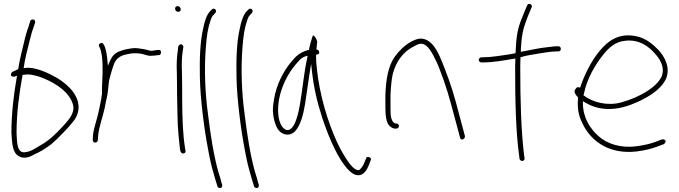

<svg xmlns="http://www.w3.org/2000/svg" viewBox="-20 -740 3447 975"><path d="M37 -367C33 -358 36 -354 42 -352C52 -348 60 -353 67 -356L65 -347C50 -262 38 -164 38 -66C41 -11 44 36 75 53C99 67 125 60 150 47V46C182 33 213 13 242 -9C268 -30 351 -114 366 -144C375 -162 379 -179 379 -196C379 -213 375 -232 365 -251C346 -290 303 -325 263 -348C225 -369 173 -394 125 -396C117 -396 108 -395 100 -394C107 -445 121 -494 132 -539C137 -559 142 -579 149 -597L158 -624C159 -628 159 -631 157 -635C153 -644 137 -643 134 -634L125 -605C118 -586 112 -567 107 -546C96 -499 83 -451 74 -400V-399C74 -399 76 -390 67 -386C59 -382 51 -379 43 -375V-374C39 -373 39 -372 37 -367ZM38 -69ZM64 -65C64 -168 78 -267 94 -356L95 -360H98C106 -361 115 -362 124 -362C142 -361 163 -356 184 -349C244 -327 313 -288 341 -233C348 -219 353 -205 353 -192C353 -179 349 -167 342 -153C335 -139 318 -118 291 -90C264 -61 241 -40 226 -29C211 -17 195 -7 180 1C158 14 136 30 108 33C63 40 67 -25 64 -65ZM108 33ZM149 -597Z M451 -30C451 -22 456 -16 462 -16C472 -16 475 -20 477 -29L478 -47C482 -97 502 -145 512 -193C517 -225 527 -257 529 -286C531 -308 533 -332 539 -351L547 -379L557 -410C568 -442 590 -458 623 -464L638 -467C657 -471 679 -470 697 -467C716 -464 732 -454 750 -457H751C760 -457 774 -458 780 -460H788C802 -463 801 -490 785 -486H778C769 -484 760 -484 751 -482H750C745 -482 741 -483 737 -484L721 -488C714 -490 707 -491 700 -492L679 -495C657 -498 636 -492 616 -489L597 -483C590 -480 581 -478 575 -474C555 -463 546 -448 536 -425L528 -406L526 -427C523 -462 519 -491 507 -514H506C499 -532 476 -516 483 -504H484C487 -496 490 -492 493 -479C500 -451 501 -418 501 -384C501 -370 501 -357 500 -346C500 -327 498 -312 498 -297V-279C498 -273 499 -256 495 -252V-250L496 -249V-247C489 -213 483 -178 474 -145C466 -113 454 -80 452 -50ZM512 -188Z M869 -695C869 -687 877 -680 885 -680C893 -680 898 -685 898 -693C898 -701 890 -709 882 -709C874 -709 869 -704 869 -695ZM878 -373C878 -350 879 -326 879 -299C879 -272 879 -246 880 -216L882 -126C883 -86 890 -12 894 19L897 30C902 45 926 42 922 24L920 14C919 7 916 -11 913 -39C905 -121 905 -213 905 -299C905 -325 904 -350 904 -374C902 -412 903 -450 908 -481L911 -500C912 -503 910 -507 908 -510C899 -521 888 -512 885 -504L883 -484C878 -452 876 -413 878 -373ZM904 -371Z M995 -348C997 -235 1018 -77 1037 20C1046 70 1055 109 1064 138C1072 167 1077 184 1080 192L1084 206C1085 209 1086 211 1090 213C1102 219 1111 210 1108 197L1104 185C1102 176 1097 158 1088 130C1065 47 1049 -54 1036 -162C1021 -271 1017 -390 1025 -496C1030 -560 1035 -596 1050 -639C1054 -651 1058 -659 1065 -665L1073 -674C1075 -676 1077 -679 1077 -683C1077 -691 1072 -696 1064 -696C1060 -696 1058 -694 1056 -692L1047 -683C1029 -665 1018 -629 1011 -592C996 -526 993 -440 995 -348Z M1181 -348C1183 -235 1204 -77 1223 20C1232 70 1241 109 1250 138C1258 167 1263 184 1266 192L1270 206C1271 209 1272 211 1276 213C1288 219 1297 210 1294 197L1290 185C1288 176 1283 158 1274 130C1251 47 1235 -54 1222 -162C1207 -271 1203 -390 1211 -496C1216 -560 1221 -596 1236 -639C1240 -651 1244 -659 1251 -665L1259 -674C1261 -676 1263 -679 1263 -683C1263 -691 1258 -696 1250 -696C1246 -696 1244 -694 1242 -692L1233 -683C1215 -665 1204 -629 1197 -592C1182 -526 1179 -440 1181 -348Z M1366 -175C1368 -135 1380 -95 1398 -75C1420 -53 1453 -48 1478 -73C1505 -101 1520 -156 1529 -211C1538 -266 1545 -325 1554 -380L1560 -416L1564 -379C1573 -297 1591 -219 1616 -143C1643 -60 1684 39 1727 96C1748 125 1767 141 1783 147C1823 160 1842 126 1855 94L1863 72C1869 58 1843 53 1840 61V62L1831 84C1826 97 1819 108 1812 116C1806 125 1798 126 1791 122C1778 118 1764 103 1748 81C1731 56 1711 24 1692 -17C1643 -124 1601 -263 1588 -402C1586 -421 1585 -438 1585 -453V-462C1593 -464 1601 -465 1601 -471V-472C1602 -481 1598 -486 1587 -489C1588 -506 1590 -518 1591 -530C1582 -555 1573 -561 1570 -560C1569 -559 1567 -556 1565 -549C1561 -539 1552 -505 1549 -487L1548 -486C1545 -485 1543 -485 1541 -485C1502 -473 1482 -455 1456 -422C1419 -378 1384 -310 1372 -239C1368 -215 1365 -193 1366 -175ZM1397 -235C1409 -301 1441 -363 1476 -406C1495 -428 1508 -450 1542 -457L1540 -445C1524 -375 1517 -291 1504 -215C1498 -179 1479 -72 1436 -80C1430 -81 1422 -86 1416 -93C1390 -124 1388 -184 1397 -235ZM1398 -75ZM1855 94Z M1937 -195C1937 -155 1941 -115 1959 -100C1969 -91 1978 -87 1985 -87H1993C2000 -87 2006 -93 2006 -100C2006 -107 2000 -113 1993 -113H1986L1985 -114C1962 -126 1963 -164 1963 -195V-258C1964 -279 1965 -301 1968 -324C1976 -408 2019 -473 2081 -504C2102 -516 2121 -526 2144 -508C2156 -499 2166 -484 2177 -465C2189 -443 2202 -417 2213 -387C2246 -301 2261 -249 2290 -139L2316 -42C2320 -22 2343 -34 2341 -49L2315 -146C2286 -258 2271 -308 2237 -395C2217 -447 2195 -503 2160 -529C2127 -552 2101 -546 2067 -528C2034 -509 2006 -482 1984 -451C1951 -404 1940 -336 1937 -258ZM2081 -504Z M2411 -436C2411 -429 2418 -423 2424 -423H2432C2487 -423 2544 -434 2597 -443V-437C2596 -420 2596 -402 2596 -383C2596 -235 2599 -69 2617 56L2618 66C2622 83 2646 80 2644 63L2642 53C2626 -74 2622 -236 2622 -383C2622 -404 2622 -426 2623 -446V-449C2648 -457 2676 -462 2703 -466C2733 -471 2777 -479 2806 -479H2815C2823 -479 2828 -484 2828 -491C2828 -500 2823 -505 2815 -505H2806C2800 -505 2787 -504 2766 -501H2765C2718 -497 2667 -484 2625 -477V-483C2625 -490 2625 -497 2626 -503C2630 -575 2640 -604 2662 -661L2680 -703C2686 -719 2663 -727 2657 -713L2639 -670C2615 -612 2604 -581 2600 -504V-503C2599 -494 2599 -485 2598 -474V-470C2588 -468 2577 -466 2567 -464C2525 -458 2474 -449 2431 -449H2424C2417 -449 2411 -442 2411 -436Z M2900 -285C2893 -272 2904 -257 2914 -247L2915 -245V-240C2911 -183 2919 -149 2941 -107C2985 -19 3078 45 3213 29C3254 24 3286 16 3313 6L3351 -8C3354 -10 3357 -13 3359 -18C3365 -27 3351 -35 3341 -32L3304 -18C3279 -9 3248 -2 3210 3C3132 13 3062 -10 3020 -48C2977 -86 2940 -142 2940 -217V-226C2973 -206 3006 -190 3057 -187C3119 -183 3175 -203 3219 -223C3278 -250 3338 -287 3363 -342C3385 -399 3355 -452 3324 -486C3295 -516 3261 -544 3216 -555C3124 -576 3067 -533 3023 -479C2984 -432 2948 -362 2926 -295C2913 -300 2907 -297 2901 -285ZM2943 -256 2946 -267C2960 -339 3004 -414 3043 -462C3073 -499 3104 -528 3155 -533C3226 -541 3273 -505 3305 -469C3328 -444 3359 -400 3340 -352C3326 -322 3297 -297 3269 -279C3231 -254 3185 -234 3135 -220C3062 -200 2988 -222 2946 -254ZM2946 -267ZM3269 -279ZM3363 -342Z"/></svg>

Font: Stray Cat
Style: Lt
Weight: 300
Version: Version 1.0